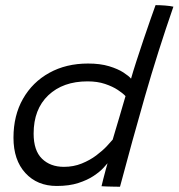

<svg xmlns="http://www.w3.org/2000/svg" viewBox="-20 -727 696 748"><path d="M375.5 -1.5Q377.5 -10.5 382.2 -29Q387 -47.5 391.8 -65.5Q396.5 -83.5 399 -91Q395 -86 381.8 -71.8Q368.5 -57.5 344.5 -41.5Q320.5 -25.5 285 -14Q249.5 -2.5 201 -2.5Q125 -2.5 78.8 -53Q32.5 -103.5 32.5 -190.5Q32.5 -277 69.5 -342Q106.5 -407 172 -443.2Q237.5 -479.5 323 -479.5Q370.5 -479.5 405 -469Q439.5 -458.5 461 -444.5Q482.5 -430.5 490.5 -420.5Q497.5 -445.5 510.8 -486.8Q524 -528 539.2 -572.8Q554.5 -617.5 567.2 -654.2Q580 -691 586 -707Q603 -707 622.8 -705.5Q642.5 -704 655.5 -701Q594.5 -525 544.5 -350.8Q494.5 -176.5 447.5 0.5Q439 0.5 424.2 0.2Q409.5 0 395.5 -0.5Q381.5 -1 375.5 -1.5ZM229 -77Q266.5 -77 298.5 -90Q330.5 -103 355 -121.5Q379.5 -140 395.8 -157.2Q412 -174.5 419 -183Q422.5 -195 429.5 -218.5Q436.5 -242 444.5 -268.8Q452.5 -295.5 459 -318.5Q465.5 -341.5 469 -352.5Q459.5 -363 439.2 -376.5Q419 -390 389.2 -400Q359.5 -410 321 -410Q225.5 -410 168.2 -355.8Q111 -301.5 111 -206.5Q111 -140.5 143.5 -108.8Q176 -77 229 -77Z"/></svg>

Font: Grandstander Light
Style: Italic
Weight: 300
Italic angle: -15°
Designer: Tyler Finck
Foundry: Etcetera Type Co
Version: Version 1.200; ttfautohint (v1.8.3)